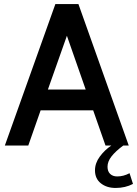

<svg xmlns="http://www.w3.org/2000/svg" viewBox="-20 -720 678 950"><path d="M441 -174H181L120 0H4L254 -700H368L617 0H502ZM404 -277 311 -543 217 -277ZM590 0Q552 28 532 53.5Q512 79 512 105Q512 128 525 140.5Q538 153 560 153Q591 153 621 137L638 190Q600 210 552 210Q508 210 479 187Q450 164 450 123Q450 87 474 54.5Q498 22 531 0Z"/></svg>

Font: Cabin SemiBold
Style: Regular
Weight: 600
Designer: Pablo Impallari
Foundry: Pablo Impallari. http://www.impallari.com Igino Marini. http://www.ikern.com
Version: Version 2.001